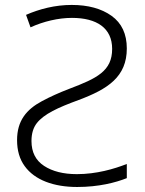

<svg xmlns="http://www.w3.org/2000/svg" viewBox="-20 -744 586 774"><path d="M269 -724.1C202.6 -724.1 139.6 -708 85 -684.1L103 -633.8C155.3 -657.7 215.3 -671.9 270 -671.9C370.1 -671.9 432.1 -630.9 432.1 -546.9C432.1 -457.5 370.6 -428.2 259.8 -386.2C217.8 -370.1 181.2 -353.5 149.4 -336.4C86.4 -302.7 48.8 -257.3 48.8 -179.2C48.8 -137.2 59.1 -102.1 79.6 -74.2C120.1 -18.1 196.8 9.8 291 9.8C377.4 9.8 445.8 -7.8 491.2 -25.9V-83C440.4 -63 368.7 -42 290 -42C235.4 -42 191.4 -53.2 157.7 -75.2C124 -97.2 106.9 -130.4 106.9 -175.8C106.9 -205.6 114.3 -229.5 128.4 -247.6C157.2 -284.2 212.9 -310.1 296.9 -340.8C414.6 -384.8 491.2 -434.1 491.2 -548.8C491.2 -606.9 470.7 -650.9 429.7 -680.2C388.7 -709.5 335 -724.1 269 -724.1Z"/></svg>

Font: Noto Reveo Sans
Style: Regular
Weight: 300
Designer: Monotype Design Team
Foundry: Monotype Imaging Inc.
Version: Version 2.007